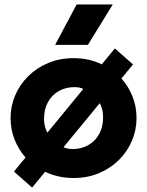

<svg xmlns="http://www.w3.org/2000/svg" viewBox="-20 -787 663 865"><path d="M124.6 58 42.9 -14 94.9 -77.5Q63.4 -113.4 45.5 -158.8Q27.6 -204.2 27.6 -255Q27.6 -308.5 48.3 -357.2Q69 -405.9 107 -443.6Q145 -481.2 197 -503.1Q249 -525 311.4 -525Q347 -525 378.9 -517.9Q410.9 -510.8 438.6 -497L497.4 -568.8L579.1 -496.8L527.1 -433.2Q559.4 -397.5 577.2 -351.9Q595.1 -306.2 595.1 -255Q595.1 -201.5 574.4 -152.8Q553.8 -104.1 515.8 -66.4Q477.8 -28.8 425.9 -6.9Q374.1 15 311.4 15Q276.1 15 243.6 7.6Q211.1 0.2 183.4 -13ZM193.4 -189.2 355.1 -386.2Q346.9 -390.6 336.8 -392.6Q326.8 -394.5 315.9 -394.5Q276.2 -394.5 245.1 -376.9Q214 -359.4 196.2 -327.2Q178.4 -295.1 178.4 -251.2Q178.4 -233.2 182.3 -217.6Q186.2 -202 193.4 -189.2ZM306.9 -115.5Q346.1 -115.5 377.2 -132.9Q408.4 -150.4 426.4 -182.4Q444.4 -214.5 444.4 -258.8Q444.4 -277.1 440.6 -293.1Q436.9 -309.1 429.4 -322.2L266.1 -123.8Q275.1 -119.9 285.4 -117.7Q295.6 -115.5 306.9 -115.5ZM228.4 -585 325.4 -767H488.1L376.1 -585Z"/></svg>

Font: Geologica Thin
Style: Regular
Weight: 100
Version: Version 1.010;gftools[0.9.28]